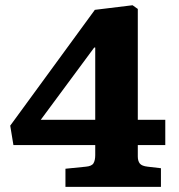

<svg xmlns="http://www.w3.org/2000/svg" viewBox="-20 -731 699 751"><path d="M236 0V-71L315.5 -79Q339 -81 345.7 -92.5Q352.5 -104 352.5 -124.5V-163.5H32.5L20 -239.5L351 -692.5L498.5 -710.5L519 -696V-262.5H626.5V-163.5H519V-119Q519 -101.5 526.8 -91.5Q534.5 -81.5 558 -79L609.5 -73V0ZM139.5 -262.5H352.5V-545H348.5Z"/></svg>

Font: Literata Variable Black
Style: Regular
Weight: 900
Designer: Latin by Veronika Burian and Jose Scaglione. Greek by Irene Vlachou. Cyrillic by Vera Evstafieva.
Foundry: TypeTogether
Version: Version 3.021